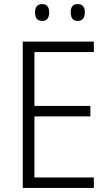

<svg xmlns="http://www.w3.org/2000/svg" viewBox="-20 -917 534 937"><path d="M438 0H91V-714H438V-663H148V-400H421V-349H148V-51H438ZM151 -856Q151 -897 186 -897Q220 -897 220 -856Q220 -815 186 -815Q151 -815 151 -856ZM325 -857Q325 -897 359 -897Q394 -897 394 -857Q394 -815 359 -815Q325 -815 325 -857Z"/></svg>

Font: Noto Sans Lao UI SemCond Light
Style: Regular
Weight: 300
Width: 4
Designer: Monotype Design Team
Foundry: Monotype Imaging Inc.
Version: Version 2.000; ttfautohint (v1.8.4.7-5d5b)